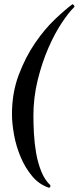

<svg xmlns="http://www.w3.org/2000/svg" viewBox="-20 -772 374 914"><path d="M325 -752Q291 -727 241.5 -680Q192 -633 146.5 -566.5Q101 -500 69 -415Q37 -330 37 -228Q37 -184 47 -129.5Q57 -75 78.5 -24Q100 27 133.5 67Q167 107 214 122Q219 120 219.5 116Q220 112 220 110Q193 85 176.5 44Q160 3 152 -43.5Q144 -90 141.5 -136.5Q139 -183 139 -220Q139 -308 159.5 -391Q180 -474 210 -543Q240 -612 274 -663Q308 -714 334 -739Q335 -742 332.5 -746Q330 -750 325 -752Z"/></svg>

Font: Vermiglione
Style: Italic
Weight: 400
Italic angle: -11°
Version: Version 1.105